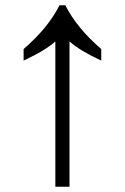

<svg xmlns="http://www.w3.org/2000/svg" viewBox="-20 -712 476 732"><path d="M191 0V-554Q152 -519 70 -481V-525Q163 -605 207 -692H229Q273 -605 366 -525V-481Q284 -519 245 -554V0Z"/></svg>

Font: telugu115
Style: Regular
Weight: 400
Designer: Jelle Bosma - Monotype Design Team
Foundry: Monotype Imaging Inc.
Version: Version 2.003